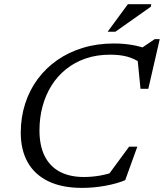

<svg xmlns="http://www.w3.org/2000/svg" viewBox="-20 -904 797 934"><path d="M549 -73 498.5 -41.5 608 -190.5H648L589 -27.5Q548.5 -10.5 491.8 -0.2Q435 10 379 10Q281 10 214.5 -22.5Q148 -55 114.5 -115Q81 -175 81 -258Q81 -333 102.2 -399.2Q123.5 -465.5 163.2 -519.2Q203 -573 258.8 -611.8Q314.5 -650.5 384 -671.5Q453.5 -692.5 534 -692.5Q563 -692.5 590 -689.8Q617 -687 642.8 -681.5Q668.5 -676 692.5 -666.5L663.5 -667L732.5 -713.5H757L701.5 -472H663.5L648.5 -622.5L668 -596Q631.5 -620 596.8 -629Q562 -638 515.5 -638Q450.5 -638 396.8 -619.5Q343 -601 301 -567.2Q259 -533.5 230.2 -487.2Q201.5 -441 186.8 -386Q172 -331 172 -270Q172 -195 197.5 -144.5Q223 -94 271.2 -68.5Q319.5 -43 388 -43Q428.5 -43 468.5 -50.2Q508.5 -57.5 549 -73ZM503.5 -749.5 602 -883.5H715.5L714 -871.5L541 -749.5Z"/></svg>

Font: Newsreader 14pt
Style: Italic
Weight: 400
Italic angle: -17°
Designer: Hugues Gentile
Foundry: Production Type
Version: Version 1.003